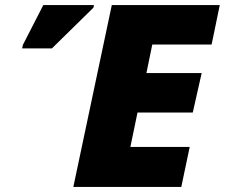

<svg xmlns="http://www.w3.org/2000/svg" viewBox="-20 -734 883 754"><path d="M268 0H692L725 -157H492L520 -292H737L772 -447H555L578 -559H811L843 -714H419ZM67 -544H184L347 -704L349 -714H150L70 -558Z"/></svg>

Font: Noto Sans Black
Style: Italic
Weight: 900
Italic angle: -12°
Designer: Monotype Design Team
Foundry: Monotype Imaging Inc.
Version: Version 2.013